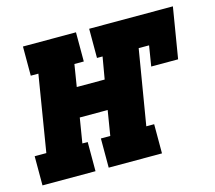

<svg xmlns="http://www.w3.org/2000/svg" viewBox="-118 -630 820 731"><g transform="rotate(-15 292.0 -265.0)"><path d="M-36 0V-115H10L59 -415H29V-530H238V-415H201L187 -328H297L312 -415H290V-530H620L587 -330H481L494 -410H453L404 -115H435V0H225V-115H262L278 -213H168L152 -115H173V0Z"/></g></svg>

Font: Iosevka Slab HvExObl
Style: Regular
Weight: 900
Width: 7
Italic angle: -9°
Monospace: yes
Designer: Belleve Invis
Foundry: Belleve Invis
Version: Version 11.1.1; ttfautohint (v1.8.3)